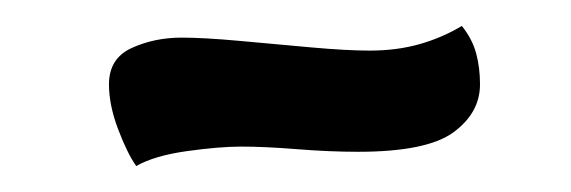

<svg xmlns="http://www.w3.org/2000/svg" viewBox="-20 -894 440 148"><path d="M85 -766Q78 -776 71 -794.5Q64 -813 64 -829Q64 -849 81.5 -857Q99 -865 120 -865Q137 -865 164.5 -862.5Q192 -860 219.5 -857.5Q247 -855 265 -855Q286 -855 303.5 -860Q321 -865 336 -874Q344 -864 347 -853Q350 -842 350 -829Q350 -807 329.5 -792Q309 -777 256 -777Q234 -777 209 -779Q184 -781 166 -781Q149 -781 124 -777.5Q99 -774 85 -766Z"/></svg>

Font: Paprika
Style: Regular
Weight: 400
Designer: Eduardo Rodriguez Tunni
Foundry: Eduardo Rodriguez Tunni
Version: Version 1.010; ttfautohint (v1.8.3)